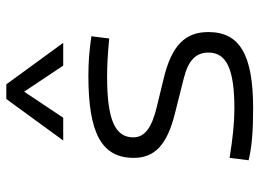

<svg xmlns="http://www.w3.org/2000/svg" viewBox="-130 -706 845 626"><g transform="rotate(-90 293.0 -392.5)"><path d="M252.9 9.8C427.7 9.8 502 -33.7 502 -136.2C502 -212.4 457.5 -255.9 351.1 -281.7L258.3 -304.2C188.5 -320.8 158.7 -344.7 158.7 -380.9C158.7 -440.9 217.3 -466.3 356.4 -466.3C391.1 -466.3 428.2 -464.4 481 -459.5L488.3 -517.6C440.4 -524.4 404.8 -527.3 359.4 -527.3C171.4 -527.3 91.8 -483.9 91.8 -379.4C91.8 -311 134.3 -271 234.9 -245.6L351.1 -216.3C409.7 -201.7 435.1 -176.8 435.1 -135.7C435.1 -76.7 380.4 -51.3 252.9 -51.3C206.5 -51.3 158.7 -56.2 91.8 -66.9L84 -4.9C126.5 5.4 177.2 9.8 252.9 9.8ZM148.4 -609.4H222.7L307.6 -736.8L392.6 -609.4H466.8L331.5 -794.9H283.7Z"/></g></svg>

Font: Cascadia Mono Light
Style: Regular
Weight: 300
Monospace: yes
Designer: Aaron Bell
Foundry: Saja Typeworks
Version: Version 2404.023